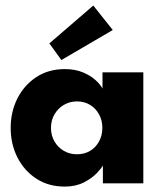

<svg xmlns="http://www.w3.org/2000/svg" viewBox="-20 -678 604 710"><path d="M360.5 0V-66.5Q356 -56.5 337.8 -37.5Q319.5 -18.5 289.5 -3.2Q259.5 12 219.5 12Q159.5 12 114.5 -17.2Q69.5 -46.5 44.5 -95.8Q19.5 -145 19.5 -205Q19.5 -265 44.5 -314.2Q69.5 -363.5 114.5 -393Q159.5 -422.5 219.5 -422.5Q258 -422.5 287 -410.2Q316 -398 334 -381.2Q352 -364.5 359 -350.5V-410.5H510V0ZM168.5 -205Q168.5 -177 181.5 -154.8Q194.5 -132.5 216.2 -120Q238 -107.5 264.5 -107.5Q292 -107.5 313 -120Q334 -132.5 346.2 -154.8Q358.5 -177 358.5 -205Q358.5 -233 346.2 -255.2Q334 -277.5 313 -290.2Q292 -303 264.5 -303Q238 -303 216.2 -290.2Q194.5 -277.5 181.5 -255.2Q168.5 -233 168.5 -205ZM207 -456 162.5 -517.5 325 -657.5 397 -567Z"/></svg>

Font: League Spartan Thin
Style: Bold
Weight: 700
Version: Version 2.002